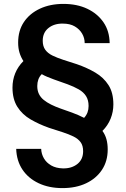

<svg xmlns="http://www.w3.org/2000/svg" viewBox="-20 -732 647 984"><path d="M300 232Q231 232 178 207Q125 182 95 137Q65 92 63 31H191Q192 57 205 79.5Q218 102 242.5 116Q267 130 302 131Q347 132 376.5 108.5Q406 85 406 43Q406 14 393 -3.5Q380 -21 356.5 -32.5Q333 -44 301 -54.5Q269 -65 231 -77Q180 -95 137 -120Q94 -145 69 -184.5Q44 -224 44 -283Q44 -322 58 -356.5Q72 -391 100 -419Q87 -439 80 -462Q73 -485 73 -514Q73 -575 102.5 -619Q132 -663 184.5 -687.5Q237 -712 305 -712Q375 -712 427.5 -687Q480 -662 510.5 -617.5Q541 -573 542 -511H414Q414 -537 401 -559.5Q388 -582 363.5 -596.5Q339 -611 303 -611Q258 -612 228.5 -588.5Q199 -565 199 -523Q199 -495 212 -477Q225 -459 248.5 -447.5Q272 -436 304 -425.5Q336 -415 374 -403Q426 -385 468.5 -360Q511 -335 536 -296Q561 -257 561 -197Q561 -159 547 -124Q533 -89 505 -61Q519 -42 525.5 -18.5Q532 5 532 34Q532 94 502.5 138.5Q473 183 421 207.5Q369 232 300 232ZM411 -128Q423 -141 428.5 -156Q434 -171 434 -189Q434 -219 421 -239.5Q408 -260 383.5 -274Q359 -288 326.5 -300Q294 -312 256 -325Q237 -332 221.5 -338.5Q206 -345 194 -352Q182 -340 176.5 -324.5Q171 -309 171 -291Q171 -268 179.5 -250.5Q188 -233 204 -220Q220 -207 242 -196Q264 -185 291 -175.5Q318 -166 349 -155Q366 -149 381.5 -142Q397 -135 411 -128Z"/></svg>

Font: DM Sans 18pt SemiBold
Style: Regular
Weight: 600
Designer: Colophon Foundry, Jonny Pinhorn
Foundry: Colophon Foundry
Version: Version 4.004;gftools[0.9.30]